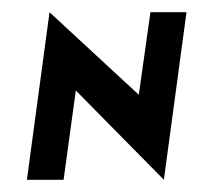

<svg xmlns="http://www.w3.org/2000/svg" viewBox="-20 -294 325 314"><path d="M24 0H84L104 -146L248 0L285 -274H226L207 -139L61 -274Z"/></svg>

Font: Hussar Tani
Style: DwaKurs
Weight: 700
Foundry: Cannot Into Space Fonts
Version: Version 0.92